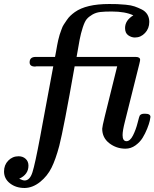

<svg xmlns="http://www.w3.org/2000/svg" viewBox="-39 -726 766 952"><path d="M-19 124Q-19 91.8 2 70.3Q22.9 48.8 53.2 48.8Q74.2 48.8 88.1 61.5Q102.1 74.2 102.1 95.2Q102.1 139.2 56.2 160.2Q74.2 168.9 83 168.9Q108.9 168.9 121.8 128.4Q134.8 87.9 160.2 -47.9Q166 -77.6 168.9 -95.2L225.1 -397H141.1Q140.1 -397 138.2 -396.5Q136.2 -396 134.8 -396Q107.9 -396 107.9 -417Q107.9 -443.8 138.2 -443.8H233.9Q234.9 -448.7 239 -470.9Q243.2 -493.2 244.1 -500Q245.1 -506.8 249.5 -526.4Q253.9 -545.9 256.8 -554Q259.8 -562 265.4 -578.6Q271 -595.2 277.1 -604Q283.2 -612.8 291.5 -625.5Q299.8 -638.2 309.8 -647.7Q319.8 -657.2 332 -666Q388.2 -706.1 502 -706.1H502.9Q525.9 -706.1 542 -705.6Q558.1 -705.1 584.5 -702.6Q610.8 -700.2 628.4 -694.1Q646 -688 664.1 -679Q682.1 -669.9 691.7 -654.1Q701.2 -638.2 701.2 -617.2Q701.2 -585 680.2 -562.5Q659.2 -540 629.9 -540Q612.8 -540 596.9 -551Q581.1 -562 581.1 -586.9Q581.1 -625 622.1 -649.9Q582 -668.9 515.1 -668.9H514.2Q480 -668.9 458.5 -666.5Q437 -664.1 418.9 -653.6Q400.9 -643.1 390.9 -631.1Q380.9 -619.1 371.3 -589.6Q361.8 -560.1 356 -530Q350.1 -500 340.8 -443.8H632.8Q655.8 -443.8 655.8 -429.2Q655.8 -425.3 651.9 -409.2L580.1 -122.1Q568.8 -78.1 568.8 -56.2Q568.8 -26.4 587.9 -25.9Q606 -25.9 620.4 -54.4Q634.8 -83 643.3 -116.9Q651.9 -150.9 653.8 -152.8Q659.7 -161.6 674.8 -162.1H681.2Q707 -162.1 707 -146Q707 -142.1 703.6 -127Q700.2 -111.8 690.7 -87.9Q681.2 -64 668 -42.5Q654.8 -21 632.3 -4.9Q609.9 11.2 583 11.2Q538.1 11.2 502.9 -15.9Q467.8 -43 467.8 -87.9Q467.8 -96.7 481 -150.9L542 -397H331.1Q276.9 -88.9 254.9 -2.9Q236.8 64.9 216.3 106Q195.8 147 160.2 175.8Q123 205.6 83 206.1Q40 206.1 10.5 183.1Q-19 160.2 -19 124Z"/></svg>

Font: CMU Serif
Style: BoldItalic
Weight: 700
Italic angle: -14.04°
Version: Version 0.7.0